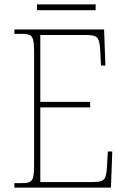

<svg xmlns="http://www.w3.org/2000/svg" viewBox="-20 -847 575 867"><path d="M147 -801H412V-827H147ZM45 0H481L487 -163H467L463 -94C459 -37 454 -25 398 -25H162V-362H387V-387H162V-689H366C424 -689 429 -678 433 -613L436 -551H456L450 -714H45V-694H78C128 -694 134 -683 134 -606V-108C134 -31 128 -20 78 -20H45Z"/></svg>

Font: Noto Serif Sinhala SemiCondensed Thin
Style: Regular
Weight: 100
Width: 4
Designer: Jelle Bosma - Monotype Design Team
Foundry: Monotype Imaging Inc.
Version: Version 2.007